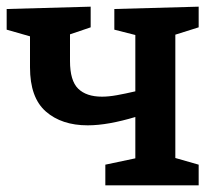

<svg xmlns="http://www.w3.org/2000/svg" viewBox="-20 -556 647 576"><path d="M576 -62V0H296V-62L386 -81V-205Q346 -193 310 -186.5Q274 -180 243 -180Q165 -180 117.5 -221.5Q70 -263 70 -354V-447L0 -467V-529L252 -536V-474L190 -453V-373Q190 -314 214.5 -290Q239 -266 286 -266Q306 -266 331 -270.5Q356 -275 386 -282V-451L323 -467V-529L576 -536V-474L506 -452V-82Z"/></svg>

Font: Bitter SemiBold
Style: Regular
Weight: 600
Designer: Sol Matas, and Bitter project Authors
Foundry: Sol Matas
Version: Version 2.001